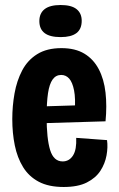

<svg xmlns="http://www.w3.org/2000/svg" viewBox="-20 -733 475 766"><path d="M234 13Q174 13 134.5 -8Q95 -29 72 -66.5Q49 -104 39 -153Q29 -202 29 -258Q29 -310 38 -360.5Q47 -411 68.5 -452Q90 -493 128.5 -517Q167 -541 225 -541Q280 -541 316.5 -519Q353 -497 374 -457Q395 -417 401 -363.5Q407 -310 401 -249L133 -241V-308L295 -313L278 -284Q282 -340 275.5 -372.5Q269 -405 256 -419.5Q243 -434 224 -434Q203 -434 190 -416Q177 -398 171.5 -361Q166 -324 166 -268Q166 -180 180 -134.5Q194 -89 230 -89Q243 -89 253.5 -95Q264 -101 271.5 -113Q279 -125 282 -142.5Q285 -160 284 -183L407 -174Q411 -146 405 -113Q399 -80 380.5 -51.5Q362 -23 326.5 -5Q291 13 234 13ZM222 -585Q179 -585 158 -601Q137 -617 137 -649Q137 -680 158 -696.5Q179 -713 222 -713Q265 -713 285.5 -696.5Q306 -680 306 -650Q306 -617 285 -601Q264 -585 222 -585Z"/></svg>

Font: Bricolage Grotesque 24pt Condensed
Style: Bold
Weight: 700
Width: 3
Designer: Mathieu Triay
Foundry: Atelier Triay
Version: Version 1.001;gftools[0.9.33.dev8+g029e19f]